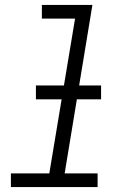

<svg xmlns="http://www.w3.org/2000/svg" viewBox="-20 -755 540 775"><path d="M24 0V-55H179L283 -680H149V-735H353L241 -55H374V0ZM125 -354V-410H388V-354Z"/></svg>

Font: Iosevka Curly Slab LtObl
Style: Regular
Weight: 300
Italic angle: -9°
Monospace: yes
Designer: Belleve Invis
Foundry: Belleve Invis
Version: Version 11.0.0; ttfautohint (v1.8.3)